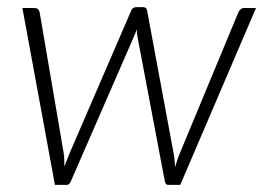

<svg xmlns="http://www.w3.org/2000/svg" viewBox="-20 -520 740 540"><path d="M43 -497.5H76.5Q89 -497.5 91.5 -485.5L158.5 -93Q160.5 -82 160.8 -71.8Q161 -61.5 161 -51.5Q165 -61.5 169 -71.8Q173 -82 177.5 -93L348.5 -489Q352.5 -500 363.5 -500H381.5Q392.5 -500 394 -489L467.5 -93Q470 -81.5 470.8 -71Q471.5 -60.5 472.5 -50Q475.5 -60.5 479 -71Q482.5 -81.5 487.5 -93L650.5 -485.5Q653 -491 657.2 -494.2Q661.5 -497.5 667 -497.5H700L487 0H453Q445.5 0 443.5 -10.5L367 -414.5Q364.5 -427 364.5 -437.5Q361 -426.5 355.5 -414.5L179.5 -10.5Q175.5 0 167.5 0H134.5Z"/></svg>

Font: Lato TR Light
Style: Italic
Weight: 300
Italic angle: -12°
Designer: Lukasz Dziedzic
Foundry: Lukasz Dziedzic
Version: Version 1.104 2013